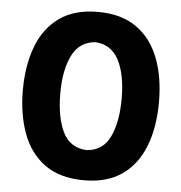

<svg xmlns="http://www.w3.org/2000/svg" viewBox="-52 -751 767 812"><g transform="rotate(5 332.0 -345.0)"><path d="M335 12.5Q230.5 12.5 166.2 -34.8Q102 -82 72.8 -163Q43.5 -244 43.5 -344Q43.5 -449.5 74 -530.2Q104.5 -611 168.2 -656.5Q232 -702 331.5 -702Q431.5 -702 495.8 -656.2Q560 -610.5 590.8 -530Q621.5 -449.5 621.5 -344.5Q621.5 -237 590 -156.5Q558.5 -76 495 -31.8Q431.5 12.5 335 12.5ZM333 -115.5Q403 -119.5 433 -182.8Q463 -246 463 -344.5Q463 -448 431.2 -508.5Q399.5 -569 333 -573.5Q265 -569 233.8 -507.2Q202.5 -445.5 202.5 -344.5Q202.5 -245 232.5 -182.2Q262.5 -119.5 333 -115.5Z"/></g></svg>

Font: Commissioner Flair
Style: Bold
Weight: 700
Designer: Kostas Bartsokas
Foundry: Kostas Bartsokas
Version: Version 1.000; ttfautohint (v1.8.3)